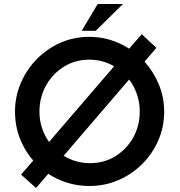

<svg xmlns="http://www.w3.org/2000/svg" viewBox="-20 -921 898 959"><path d="M761 -682 702 -613Q747 -563 773.5 -499Q800 -435 800 -364Q800 -287 770.5 -219.5Q741 -152 689.5 -101Q638 -50 570.5 -21Q503 8 426 8Q369 8 317 -8Q265 -24 221 -53L160 18L85 -49L146 -119Q103 -168 79 -230.5Q55 -293 55 -364Q55 -439 84 -506.5Q113 -574 164 -626Q215 -678 282 -707.5Q349 -737 426 -737Q481 -737 531.5 -721.5Q582 -706 625 -678L688 -750ZM625 -524 298 -143Q327 -125 360.5 -115.5Q394 -106 430 -106Q500 -106 556 -140.5Q612 -175 645 -233.5Q678 -292 678 -364Q678 -409 664 -450Q650 -491 625 -524ZM177 -363Q177 -321 189.5 -282.5Q202 -244 225 -212L550 -590Q493 -623 427 -623Q356 -623 299.5 -588Q243 -553 210 -494Q177 -435 177 -363ZM594 -901 458 -767H388L468 -901Z"/></svg>

Font: Reem Kufi Medium
Style: Regular
Weight: 500
Designer: Khaled Hosny
Version: Version 1.001